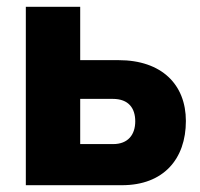

<svg xmlns="http://www.w3.org/2000/svg" viewBox="-20 -545 589 565"><path d="M56 0H339C461 0 527 -77 527 -189C527 -296 456 -368 329 -368H216V-525H56ZM216 -121V-254H312C359 -254 378 -226 378 -188C378 -149 357 -121 313 -121Z"/></svg>

Font: FIGSv2-sans-serif ExtraBold
Style: Regular
Weight: 800
Designer: Matt McInerney, Pablo Impallari, Rodrigo Fuenzalida,Mirko Velimirovic
Foundry: Matt McInerney, Pablo Impallari, Rodrigo Fuenzalida
Version: Version 4.021;hotconv 1.0.109;makeotfexe 2.5.65596